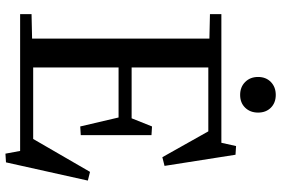

<svg xmlns="http://www.w3.org/2000/svg" viewBox="-184 -796 1034 706"><g transform="rotate(90 333.0 -443.0)"><path d="M32 -42 122 -44V-696L32 -698V-740H228V0H32ZM228 -410H415L445 -485L477 -483V-223L445 -221L412 -362H228ZM228 -740H505L517 -794L549 -792L590 -531L558 -523L463 -692H228ZM168 -48H491L612 -257L644 -249L577 52L545 54L535 0H168ZM263 -875Q263 -904 281.5 -922Q300 -940 329 -940Q358 -940 376 -922Q394 -904 394 -875Q394 -846 376 -827.5Q358 -809 329 -809Q300 -809 281.5 -827.5Q263 -846 263 -875Z"/></g></svg>

Font: Minipax
Style: Regular
Weight: 400
Designer: Raphaël Ronot
Foundry: Velvetyne Type Foundry
Version: Version 1.000